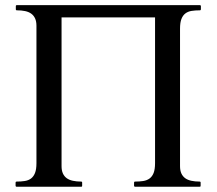

<svg xmlns="http://www.w3.org/2000/svg" viewBox="-20 -708 821 728"><path d="M736.8 -19.5Q740.7 -19.5 740.7 -15.6V-3.9Q740.7 -2.4 740.2 -1.2Q739.7 0 736.8 0H492.2Q489.7 0 489 -1.5Q488.3 -2.9 488.3 -3.9V-15.6Q488.3 -16.6 489 -18.1Q489.7 -19.5 492.2 -19.5Q509.3 -19.5 523.2 -21.7Q537.1 -23.9 547.1 -31.2Q557.1 -38.6 562.5 -52.2Q567.9 -65.9 567.9 -89.4V-642.1H213.4V-78.1Q213.4 -61.5 218.5 -50.3Q223.6 -39.1 233.2 -32.2Q242.7 -25.4 256.6 -22.5Q270.5 -19.5 287.6 -19.5Q291.5 -19.5 291.5 -15.6V-3.9Q291.5 -2.4 291 -1.2Q290.5 0 287.6 0H43Q40.5 0 39.8 -1.5Q39.1 -2.9 39.1 -3.9V-15.6Q39.1 -16.6 39.8 -18.1Q40.5 -19.5 43 -19.5Q60.1 -19.5 74 -21.7Q87.9 -23.9 97.7 -31.2Q107.4 -38.6 112.8 -52.2Q118.2 -65.9 118.2 -89.4V-610.4Q118.2 -627 113 -638.2Q107.9 -649.4 98.4 -656.2Q88.9 -663.1 75 -666Q61 -668.9 43.9 -668.9Q40 -668.9 40 -672.9V-684.6Q40 -688.5 43.9 -688.5H737.8Q740.2 -688.5 741 -687Q741.7 -685.5 741.7 -684.6V-672.9Q741.7 -671.9 741 -670.4Q740.2 -668.9 737.8 -668.9Q720.7 -668.9 706.8 -666.7Q692.9 -664.6 683.1 -657.2Q673.3 -649.9 668 -636.2Q662.6 -622.6 662.6 -599.1V-78.1Q662.6 -61.5 667.7 -50.3Q672.9 -39.1 682.4 -32.2Q691.9 -25.4 705.8 -22.5Q719.7 -19.5 736.8 -19.5Z"/></svg>

Font: Kurinto Book Core
Style: Regular
Weight: 400
Designer: Kurinto was developed by Clint Goss from a range of fonts that are compatible with the SIL Open Font License Version 1.1
Foundry: Clinton F. Goss
Version: Version 2.196; July 25, 2020